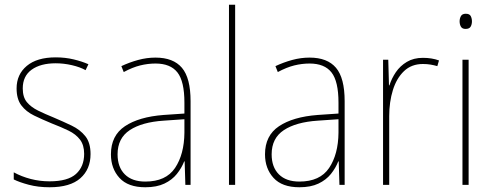

<svg xmlns="http://www.w3.org/2000/svg" viewBox="-20 -780 2082 810"><path d="M362 -130Q362 -66 319 -28Q276 10 189 10Q141 10 101.5 -0.5Q62 -11 38 -23V-53Q71 -35 109.5 -25Q148 -15 189 -15Q266 -15 300.5 -46Q335 -77 335 -131Q335 -168 317.5 -191Q300 -214 269 -229Q238 -244 199 -259Q158 -276 124 -292.5Q90 -309 70 -335.5Q50 -362 50 -407Q50 -466 93 -502Q136 -538 215 -538Q255 -538 290.5 -529.5Q326 -521 353 -509L341 -484Q318 -497 283.5 -505Q249 -513 215 -513Q151 -513 113.5 -486Q76 -459 76 -407Q76 -370 93.5 -349Q111 -328 140.5 -313.5Q170 -299 207 -284Q247 -267 282.5 -250Q318 -233 340 -205.5Q362 -178 362 -130Z M636 -537Q711 -537 747.5 -494Q784 -451 784 -353V0H762L759 -99H757Q746 -71 726 -46Q706 -21 673.5 -5.5Q641 10 593 10Q520 10 484 -29.5Q448 -69 448 -129Q448 -208 507 -247.5Q566 -287 670 -295L758 -301V-347Q758 -437 728.5 -474.5Q699 -512 636 -512Q604 -512 571.5 -504Q539 -496 502 -476L492 -501Q526 -517 562.5 -527Q599 -537 636 -537ZM671 -271Q579 -265 527.5 -231Q476 -197 476 -129Q476 -75 506.5 -44.5Q537 -14 593 -14Q680 -14 718.5 -71.5Q757 -129 758 -220V-277Z M972 0H946V-760H972Z M1286 -537Q1361 -537 1397.5 -494Q1434 -451 1434 -353V0H1412L1409 -99H1407Q1396 -71 1376 -46Q1356 -21 1323.5 -5.5Q1291 10 1243 10Q1170 10 1134 -29.5Q1098 -69 1098 -129Q1098 -208 1157 -247.5Q1216 -287 1320 -295L1408 -301V-347Q1408 -437 1378.5 -474.5Q1349 -512 1286 -512Q1254 -512 1221.5 -504Q1189 -496 1152 -476L1142 -501Q1176 -517 1212.5 -527Q1249 -537 1286 -537ZM1321 -271Q1229 -265 1177.5 -231Q1126 -197 1126 -129Q1126 -75 1156.5 -44.5Q1187 -14 1243 -14Q1330 -14 1368.5 -71.5Q1407 -129 1408 -220V-277Z M1764 -536Q1802 -536 1832 -525L1825 -501Q1811 -505 1796.5 -507.5Q1782 -510 1764 -510Q1716 -510 1684.5 -480Q1653 -450 1637.5 -400Q1622 -350 1622 -290V0H1596V-528H1618L1621 -420H1623Q1632 -449 1650 -475.5Q1668 -502 1696.5 -519Q1725 -536 1764 -536Z M1945 -722Q1961 -722 1966 -712Q1971 -702 1971 -690Q1971 -677 1965.5 -667.5Q1960 -658 1944 -658Q1930 -658 1924.5 -667.5Q1919 -677 1919 -690Q1919 -702 1924.5 -712Q1930 -722 1945 -722ZM1957 -528V0H1931V-528Z"/></svg>

Font: Noto Sans Tamil SemiCondensed Thin
Style: Regular
Weight: 100
Width: 4
Designer: Jelle Bosma - Monotype Design Team
Foundry: Monotype Imaging Inc.
Version: Version 2.004; ttfautohint (v1.8.4.7-5d5b)